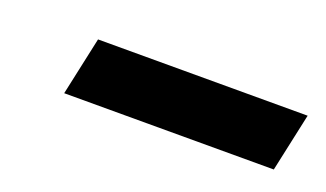

<svg xmlns="http://www.w3.org/2000/svg" viewBox="-28 -762 462 272"><g transform="rotate(20 202.5 -626.0)"><path d="M70 -582 89 -670H405L386 -582Z"/></g></svg>

Font: Saira Semi Condensed
Style: Bold Italic
Weight: 700
Width: 4
Italic angle: -12°
Designer: Hector Gatti with collaboration of the Omnibus-Type team
Foundry: Omnibus-Type
Version: Version 1.001; ttfautohint (v1.8)